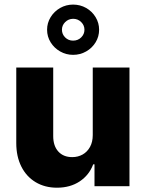

<svg xmlns="http://www.w3.org/2000/svg" viewBox="-20 -832 652 858"><path d="M394.5 -530.3H558.6V0H402.3V-97.7H396.5Q378.4 -49.3 335.9 -21.2Q293.5 6.8 234.4 6.8Q180.7 6.8 139.4 -17.8Q98.1 -42.5 75.4 -87.6Q52.7 -132.8 52.7 -192.4V-530.3H217.8V-223.6Q217.8 -180.2 240.5 -155Q263.2 -129.9 302.7 -129.9Q328.6 -129.9 349.4 -141.6Q370.1 -153.3 382.3 -175.5Q394.5 -197.8 394.5 -228.5ZM190.4 -699.2Q190.4 -729.5 206.3 -755.4Q222.2 -781.2 248.8 -796.4Q275.4 -811.5 306.6 -811.5Q338.4 -811.5 365 -796.4Q391.6 -781.2 407.2 -755.4Q422.9 -729.5 422.9 -699.2Q422.9 -668.5 407.2 -642.8Q391.6 -617.2 365 -602.1Q338.4 -586.9 306.6 -586.9Q275.4 -586.9 248.8 -602.1Q222.2 -617.2 206.3 -642.8Q190.4 -668.5 190.4 -699.2ZM357.4 -699.2Q357.4 -718.8 342.8 -733.4Q328.1 -748 306.6 -748Q285.6 -747.6 271.2 -733.2Q256.8 -718.8 256.8 -699.2Q256.8 -679.2 271.2 -664.8Q285.6 -650.4 306.6 -650.4Q328.1 -650.4 342.8 -664.8Q357.4 -679.2 357.4 -699.2Z"/></svg>

Font: Pretendard JP ExtraBold
Style: Regular
Weight: 800
Designer: Base glyphs from Inter by Rasmus Andersson; Hangeul glyphs from Noto Sans CJK(Source Han Sans) by Jang Soo-young and Kan
Foundry: Kil Hyung-jin
Version: Version 1.309